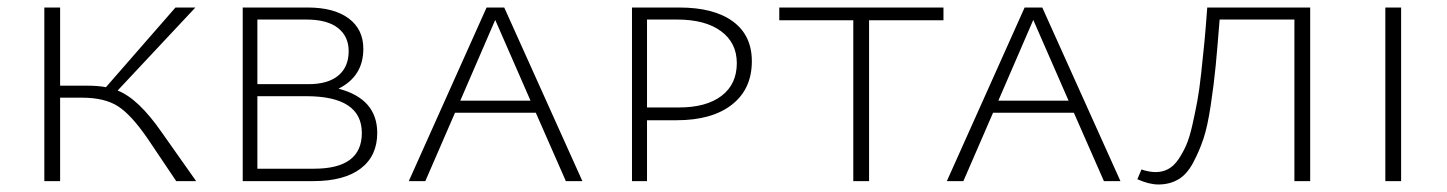

<svg xmlns="http://www.w3.org/2000/svg" viewBox="-20 -482 3852 511"><path d="M411 -129 502 0H449L373 -113Q329 -177 293.5 -199.5Q258 -222 199 -222H140V0H98V-462H140V-254H211Q241 -254 262 -250L447 -462H500L293 -241Q348 -220 411 -129Z M881 -246Q984 -219 984 -128Q984 -67 940 -33.5Q896 0 814 0H626V-462H799Q869 -462 908 -433Q947 -404 947 -352Q947 -279 881 -246ZM795 -430H665V-258H801Q853 -258 880.5 -281Q908 -304 908 -346Q908 -385 879.5 -407.5Q851 -430 795 -430ZM816 -33Q943 -33 943 -128Q943 -226 795 -226H665V-33Z M1486 0 1406 -182H1191L1112 0H1068L1275 -462H1322L1530 0ZM1205 -214H1392L1298 -429Z M1788 -462Q1880 -462 1930.5 -425Q1981 -388 1981 -319Q1981 -245 1928 -203.5Q1875 -162 1781 -162H1702V0H1662V-462ZM1787 -196Q1860 -196 1900.5 -227Q1941 -258 1941 -314Q1941 -368 1899 -399Q1857 -430 1782 -430H1702V-196Z M2491 -462V-428H2293V0H2251V-428H2054V-462Z M2918 0 2838 -182H2623L2544 0H2500L2707 -462H2754L2962 0ZM2637 -214H2824L2730 -429Z M3467 -462V0H3425V-430H3226Q3220 -354 3215.5 -307Q3211 -260 3202.5 -203Q3194 -146 3183 -113Q3172 -80 3155.5 -49Q3139 -18 3116 -4.5Q3093 9 3063 9Q3038 9 3007 -5L3018 -31Q3038 -24 3056 -24Q3074 -24 3089 -32Q3104 -40 3116 -57.5Q3128 -75 3137 -95.5Q3146 -116 3153.5 -149.5Q3161 -183 3166.5 -212.5Q3172 -242 3177 -288Q3182 -334 3185.5 -370Q3189 -406 3193 -462Z M3667 0V-462H3709V0Z"/></svg>

Font: EauTestSC Light
Style: Regular
Weight: 300
Designer: Christian Thalmann (Catharsis Fonts)
Version: Version 0.001;PS 000.001;hotconv 1.0.88;makeotf.lib2.5.64775